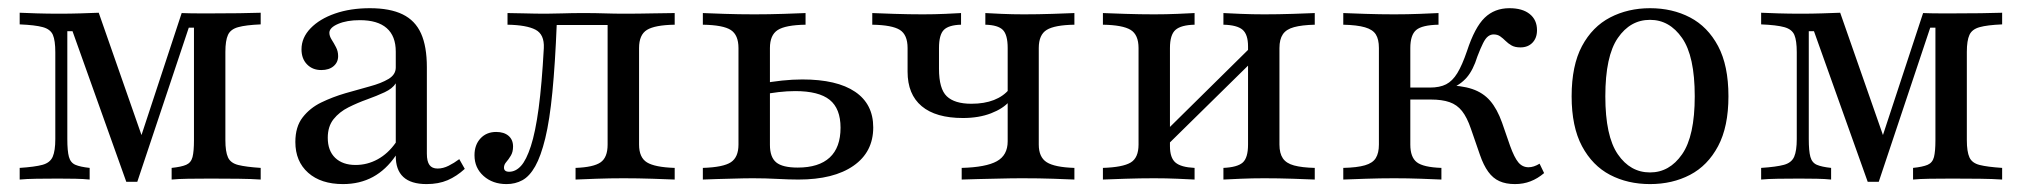

<svg xmlns="http://www.w3.org/2000/svg" viewBox="-20 -447 5034 478"><path d="M294.4 5.6 160.5 -369.4H147.6V-100.8Q147.6 -71 151.6 -56.5Q155.6 -41.9 167.7 -36.7Q179.8 -31.5 203.2 -29V0Q187.9 -1.6 167.3 -2Q146.8 -2.4 124.2 -2.4Q96.8 -2.4 71 -2Q45.2 -1.6 29 0V-29Q66.9 -31.5 85.9 -36.7Q104.8 -41.9 111.3 -56.9Q117.7 -71.8 117.7 -100.8V-316.9Q117.7 -346 111.7 -360.1Q105.6 -374.2 86.7 -379.4Q67.7 -384.7 29 -386.3V-415.3Q46 -414.5 72.2 -413.7Q98.4 -412.9 127.4 -412.9Q155.6 -412.9 180.2 -413.7Q204.8 -414.5 225.8 -415.3L341.1 -85.5L321 -76.6L432.3 -414.5Q452.4 -413.7 472.2 -413.7Q491.9 -413.7 512.1 -413.7Q544.4 -413.7 575.4 -414.1Q606.5 -414.5 629 -415.3V-386.3Q591.9 -384.7 573 -379.4Q554 -374.2 547.6 -360.1Q541.1 -346 541.1 -317.7V-98.4Q541.1 -69.4 547.6 -55.2Q554 -41.1 573 -36.3Q591.9 -31.5 629 -29V0Q606.5 -1.6 573.4 -2Q540.3 -2.4 504 -2.4Q473.4 -2.4 448.4 -2Q423.4 -1.6 407.3 0V-29Q431.5 -31.5 443.5 -36.7Q455.6 -41.9 459.3 -56Q462.9 -70.2 462.9 -98.4V-378.2H450L321.8 5.6Z M833.9 11.3Q779 11.3 747.2 -16.9Q715.3 -45.2 715.3 -93.5Q715.3 -131.5 733.5 -154.8Q751.6 -178.2 779.8 -191.9Q808.1 -205.6 839.9 -214.9Q871.8 -224.2 900.4 -231.9Q929 -239.5 947.2 -250.4Q965.3 -261.3 965.3 -279V-318.5Q965.3 -357.3 942.7 -377Q920.2 -396.8 875.8 -396.8Q843.5 -396.8 821.8 -387.5Q800 -378.2 800 -365.3Q800 -357.3 805.6 -348.4Q811.3 -339.5 816.5 -329.4Q821.8 -319.4 821.8 -307.3Q821.8 -291.9 810.5 -282.3Q799.2 -272.6 779.8 -272.6Q758.1 -272.6 744.4 -286.7Q730.6 -300.8 730.6 -324.2Q730.6 -353.2 753.2 -376.6Q775.8 -400 814.1 -413.3Q852.4 -426.6 900.8 -426.6Q950.8 -426.6 982.3 -411.3Q1013.7 -396 1028.2 -363.7Q1042.7 -331.5 1042.7 -279.8V-64.5Q1042.7 -45.2 1049.2 -36.3Q1055.6 -27.4 1069.4 -27.4Q1083.1 -27.4 1096.8 -34.3Q1110.5 -41.1 1123.4 -50.8L1137.1 -26.6Q1116.9 -8.1 1094.4 1.6Q1071.8 11.3 1041.9 11.3Q964.5 11.3 965.3 -59.7Q941.1 -24.2 908.5 -6.5Q875.8 11.3 833.9 11.3ZM865.3 -36.3Q894.4 -36.3 920.2 -50.4Q946 -64.5 965.3 -91.9V-239.5Q957.3 -226.6 937.5 -217.3Q917.7 -208.1 894 -199.6Q870.2 -191.1 847.6 -179.8Q825 -168.5 810.5 -150.4Q796 -132.3 796 -104Q796 -71.8 814.5 -54Q833.1 -36.3 865.3 -36.3Z M1241.1 11.3Q1206.5 11.3 1183.9 -8.9Q1161.3 -29 1161.3 -60.5Q1161.3 -86.3 1176.2 -102.4Q1191.1 -118.5 1215.3 -118.5Q1234.7 -118.5 1246 -108.9Q1257.3 -99.2 1257.3 -82.3Q1257.3 -68.5 1251.6 -59.3Q1246 -50 1240.3 -43.5Q1234.7 -37.1 1234.7 -29.8Q1234.7 -19.4 1247.6 -19.4Q1263.7 -19.4 1277 -33.9Q1290.3 -48.4 1301.6 -83.1Q1312.9 -117.7 1321 -177.4Q1329 -237.1 1333.9 -327.4Q1335.5 -361.3 1313.3 -373Q1291.1 -384.7 1243.5 -385.5V-414.5Q1259.7 -414.5 1286.3 -413.7Q1312.9 -412.9 1339.5 -412.9Q1358.1 -412.9 1381 -413.7Q1404 -414.5 1432.3 -414.5Q1462.1 -414.5 1485.9 -413.7Q1509.7 -412.9 1533.9 -412.9Q1569.4 -412.9 1605.2 -413.7Q1641.1 -414.5 1659.7 -414.5V-385.5Q1610.5 -384.7 1590.7 -372.6Q1571 -360.5 1571 -327.4V-87.1Q1571 -54.8 1590.7 -42.7Q1610.5 -30.6 1659.7 -29V0Q1641.1 -0.8 1604.4 -2Q1567.7 -3.2 1532.3 -3.2Q1498.4 -3.2 1464.1 -2Q1429.8 -0.8 1412.9 0V-29Q1457.3 -30.6 1475 -42.7Q1492.7 -54.8 1492.7 -87.1V-387.9L1496 -384.7H1360.5L1366.1 -387.9Q1362.1 -287.9 1355.2 -217.7Q1348.4 -147.6 1337.5 -102.8Q1326.6 -58.1 1312.5 -33.1Q1298.4 -8.1 1280.6 1.6Q1262.9 11.3 1241.1 11.3Z M1729.8 0V-29Q1780.6 -30.6 1799.6 -43.1Q1818.5 -55.6 1818.5 -87.1V-327.4Q1818.5 -359.7 1799.6 -372.2Q1780.6 -384.7 1729.8 -385.5V-414.5Q1748.4 -413.7 1783.9 -412.5Q1819.4 -411.3 1858.1 -411.3Q1894.4 -411.3 1931 -412.5Q1967.7 -413.7 1985.5 -414.5V-385.5Q1935.5 -384.7 1916.1 -372.2Q1896.8 -359.7 1896.8 -327.4V-86.3Q1896.8 -55.6 1912.5 -42.7Q1928.2 -29.8 1966.1 -29.8Q2018.5 -29.8 2045.6 -54.8Q2072.6 -79.8 2072.6 -129Q2072.6 -176.6 2045.6 -198.4Q2018.5 -220.2 1959.7 -220.2Q1939.5 -220.2 1918.1 -217.7Q1896.8 -215.3 1874.2 -210.5V-238.7Q1900 -243.5 1926.6 -246.4Q1953.2 -249.2 1977.4 -249.2Q2063.7 -249.2 2108.9 -218.5Q2154 -187.9 2154 -129.8Q2154 -68.5 2104.8 -34.3Q2055.6 0 1967.7 0Q1945.2 0 1915.3 -1.6Q1885.5 -3.2 1854.8 -3.2Q1833.1 -3.2 1808.5 -2.4Q1783.9 -1.6 1763.3 -1.2Q1742.7 -0.8 1729.8 0Z M2374.2 0V-29Q2434.7 -30.6 2461.7 -45.6Q2488.7 -60.5 2488.7 -95.2V-327.4Q2488.7 -360.5 2476.6 -372.6Q2464.5 -384.7 2433.1 -385.5V-414.5Q2446.8 -413.7 2473.4 -412.5Q2500 -411.3 2529 -411.3Q2563.7 -411.3 2600.4 -412.5Q2637.1 -413.7 2654.8 -414.5V-385.5Q2605.6 -384.7 2585.9 -372.6Q2566.1 -360.5 2566.1 -327.4V-87.1Q2566.1 -55.6 2585.9 -43.1Q2605.6 -30.6 2654.8 -29V0Q2637.1 -0.8 2602.4 -2Q2567.7 -3.2 2525 -3.2Q2497.6 -3.2 2468.5 -2.4Q2439.5 -1.6 2414.9 -1.2Q2390.3 -0.8 2374.2 0ZM2377.4 -153.2Q2309.7 -153.2 2274.6 -182.7Q2239.5 -212.1 2239.5 -268.5V-327.4Q2239.5 -360.5 2220.2 -372.6Q2200.8 -384.7 2151.6 -385.5V-414.5Q2169.4 -413.7 2206.5 -412.5Q2243.5 -411.3 2277.4 -411.3Q2306.5 -411.3 2333.1 -412.5Q2359.7 -413.7 2372.6 -414.5V-385.5Q2341.9 -384.7 2329.8 -372.6Q2317.7 -360.5 2317.7 -327.4V-275.8Q2317.7 -225.8 2337.1 -207.3Q2356.5 -188.7 2398.4 -188.7Q2430.6 -188.7 2454.4 -198Q2478.2 -207.3 2492.7 -225V-194.4Q2477.4 -176.6 2447.2 -164.9Q2416.9 -153.2 2377.4 -153.2Z M3025.8 0V-29Q3060.5 -30.6 3073.8 -42.3Q3087.1 -54 3087.1 -87.1V-331.5Q3087.1 -361.3 3073.4 -373Q3059.7 -384.7 3025.8 -385.5V-414.5Q3040.3 -413.7 3069 -412.5Q3097.6 -411.3 3127.4 -411.3Q3162.1 -411.3 3198.8 -412.5Q3235.5 -413.7 3253.2 -414.5V-385.5Q3221 -384.7 3201.6 -379.4Q3182.3 -374.2 3173.8 -361.7Q3165.3 -349.2 3165.3 -327.4V-87.1Q3165.3 -65.3 3173.8 -52.8Q3182.3 -40.3 3201.6 -35.1Q3221 -29.8 3253.2 -29V0Q3235.5 -0.8 3198.8 -2Q3162.1 -3.2 3127.4 -3.2Q3097.6 -3.2 3069 -2Q3040.3 -0.8 3025.8 0ZM2725.8 0V-29Q2775 -30.6 2794.8 -42.3Q2814.5 -54 2814.5 -87.1V-327.4Q2814.5 -360.5 2794.8 -372.6Q2775 -384.7 2725.8 -385.5V-414.5Q2744.4 -413.7 2781.5 -412.5Q2818.5 -411.3 2853.2 -411.3Q2883.1 -411.3 2911.3 -412.5Q2939.5 -413.7 2954 -414.5V-385.5Q2920.2 -384.7 2906.5 -372.6Q2892.7 -360.5 2892.7 -327.4V-83.1Q2892.7 -54 2906.5 -42.3Q2920.2 -30.6 2954 -29V0Q2939.5 -0.8 2911.3 -2Q2883.1 -3.2 2853.2 -3.2Q2818.5 -3.2 2781.5 -2Q2744.4 -0.8 2725.8 0ZM2879 -79 2862.9 -101.6 3100 -335.5 3116.9 -312.9Z M3751.6 11.3Q3729 11.3 3712.9 4Q3696.8 -3.2 3685.1 -19.4Q3673.4 -35.5 3664.5 -61.3L3641.9 -126.6Q3632.3 -154.8 3619.8 -170.6Q3607.3 -186.3 3588.7 -192.7Q3570.2 -199.2 3541.9 -199.2H3481.5V-229H3539.5Q3564.5 -229 3580.2 -237.1Q3596 -245.2 3608.1 -264.9Q3620.2 -284.7 3632.3 -320.2Q3651.6 -379 3676.2 -402.8Q3700.8 -426.6 3737.9 -426.6Q3770.2 -426.6 3788.3 -412.1Q3806.5 -397.6 3806.5 -371.8Q3806.5 -352.4 3795.2 -340.7Q3783.9 -329 3765.3 -329Q3751.6 -329 3743.1 -333.9Q3734.7 -338.7 3728.2 -345.2Q3721.8 -351.6 3714.9 -356.5Q3708.1 -361.3 3698.4 -361.3Q3691.1 -361.3 3684.7 -356.5Q3678.2 -351.6 3672.2 -339.5Q3666.1 -327.4 3658.1 -306.5Q3647.6 -272.6 3631.5 -254Q3615.3 -235.5 3590.3 -225.8L3575.8 -234.7Q3617.7 -234.7 3645.2 -225.4Q3672.6 -216.1 3689.9 -196Q3707.3 -175.8 3719.4 -141.9L3739.5 -83.9Q3750 -54.8 3760.1 -42.7Q3770.2 -30.6 3785.5 -30.6Q3798.4 -30.6 3812.9 -39.5L3824.2 -16.1Q3808.1 -2.4 3790.3 4.4Q3772.6 11.3 3751.6 11.3ZM3324.2 0V-29Q3358.9 -29.8 3378.2 -35.5Q3397.6 -41.1 3405.2 -53.6Q3412.9 -66.1 3412.9 -87.1V-327.4Q3412.9 -349.2 3405.2 -361.3Q3397.6 -373.4 3378.2 -379Q3358.9 -384.7 3324.2 -385.5V-414.5Q3342.7 -413.7 3379 -412.5Q3415.3 -411.3 3450.8 -411.3Q3483.9 -411.3 3514.5 -412.5Q3545.2 -413.7 3561.3 -414.5V-385.5Q3520.2 -384.7 3505.6 -372.2Q3491.1 -359.7 3491.1 -327.4V-87.1Q3491.1 -55.6 3507.3 -43.1Q3523.4 -30.6 3568.5 -29V0Q3551.6 -0.8 3518.1 -2Q3484.7 -3.2 3450.8 -3.2Q3416.1 -3.2 3380.2 -2Q3344.4 -0.8 3324.2 0Z M4087.9 11.3Q4032.3 11.3 3988.3 -11.7Q3944.4 -34.7 3918.5 -83.1Q3892.7 -131.5 3892.7 -207.3Q3892.7 -283.9 3918.5 -332.3Q3944.4 -380.6 3988.7 -403.6Q4033.1 -426.6 4087.9 -426.6Q4143.5 -426.6 4187.5 -403.6Q4231.5 -380.6 4257.3 -332.3Q4283.1 -283.9 4283.1 -207.3Q4283.1 -131.5 4257.3 -83.1Q4231.5 -34.7 4187.5 -11.7Q4143.5 11.3 4087.9 11.3ZM4087.9 -17.7Q4136.3 -17.7 4167.7 -62.9Q4199.2 -108.1 4199.2 -207.3Q4199.2 -307.3 4167.7 -352.4Q4136.3 -397.6 4087.9 -397.6Q4038.7 -397.6 4007.7 -352.4Q3976.6 -307.3 3976.6 -207.3Q3976.6 -108.1 4007.7 -62.9Q4038.7 -17.7 4087.9 -17.7Z M4629.8 5.6 4496 -369.4H4483.1V-100.8Q4483.1 -71 4487.1 -56.5Q4491.1 -41.9 4503.2 -36.7Q4515.3 -31.5 4538.7 -29V0Q4523.4 -1.6 4502.8 -2Q4482.3 -2.4 4459.7 -2.4Q4432.3 -2.4 4406.5 -2Q4380.6 -1.6 4364.5 0V-29Q4402.4 -31.5 4421.4 -36.7Q4440.3 -41.9 4446.8 -56.9Q4453.2 -71.8 4453.2 -100.8V-316.9Q4453.2 -346 4447.2 -360.1Q4441.1 -374.2 4422.2 -379.4Q4403.2 -384.7 4364.5 -386.3V-415.3Q4381.5 -414.5 4407.7 -413.7Q4433.9 -412.9 4462.9 -412.9Q4491.1 -412.9 4515.7 -413.7Q4540.3 -414.5 4561.3 -415.3L4676.6 -85.5L4656.5 -76.6L4767.7 -414.5Q4787.9 -413.7 4807.7 -413.7Q4827.4 -413.7 4847.6 -413.7Q4879.8 -413.7 4910.9 -414.1Q4941.9 -414.5 4964.5 -415.3V-386.3Q4927.4 -384.7 4908.5 -379.4Q4889.5 -374.2 4883.1 -360.1Q4876.6 -346 4876.6 -317.7V-98.4Q4876.6 -69.4 4883.1 -55.2Q4889.5 -41.1 4908.5 -36.3Q4927.4 -31.5 4964.5 -29V0Q4941.9 -1.6 4908.9 -2Q4875.8 -2.4 4839.5 -2.4Q4808.9 -2.4 4783.9 -2Q4758.9 -1.6 4742.7 0V-29Q4766.9 -31.5 4779 -36.7Q4791.1 -41.9 4794.8 -56Q4798.4 -70.2 4798.4 -98.4V-378.2H4785.5L4657.3 5.6Z"/></svg>

Font: Playfair
Style: Regular
Weight: 400
Designer: Claus Eggers Sørensen
Foundry: Claus Eggers Sørensen
Version: Version 2.001;gftools[0.9.30]